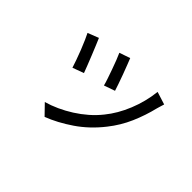

<svg xmlns="http://www.w3.org/2000/svg" viewBox="-112 -863 1224 1224"><g transform="rotate(45 500.0 -250.5)"><path d="M483 -576Q489 -561 500.5 -531.5Q512 -502 524 -469.5Q536 -437 546.5 -406.5Q557 -376 562 -360L488 -334Q484 -351 474 -380.5Q464 -410 452.5 -442.5Q441 -475 429.5 -504.5Q418 -534 410 -551ZM845 -520Q840 -504 836.5 -492Q833 -480 830 -470Q810 -387 776 -309Q742 -231 688 -163Q619 -75 532.5 -16Q446 43 362 75L296 7Q339 -5 384 -25.5Q429 -46 471.5 -73Q514 -100 552 -133Q590 -166 621 -205Q675 -271 711.5 -360.5Q748 -450 759 -547ZM251 -526Q258 -510 270.5 -480Q283 -450 296.5 -416.5Q310 -383 322.5 -351Q335 -319 342 -300L266 -272Q260 -291 248.5 -324Q237 -357 223.5 -391Q210 -425 197 -454.5Q184 -484 177 -497Z"/></g></svg>

Font: SpoqaHanSansJP-Regular
Style: Regular
Weight: 400
Designer: [Source Han Sans]
Ryoko NISHIZUKA  (kana & ideographs); Paul D. Hunt (Latin, Greek & Cyrillic); Wenlong ZHANG  (bopomofo
Foundry: Spoqa (http://bi.spoqa.com)
Version: Version 1.002.20150607